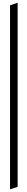

<svg xmlns="http://www.w3.org/2000/svg" viewBox="-20 -1071 201 1415"><path d="M110 306 54 324V-1032L110 -1051Z"/></svg>

Font: Ponomar Unicode TT
Style: Regular
Weight: 400
Designer: Vladislav V. Dorosh, Yuri A.W. Shardt, Nikita Simmons, Aleksandr Andreev
Foundry: Ponomar Project
Version: 1.1